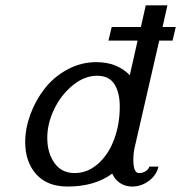

<svg xmlns="http://www.w3.org/2000/svg" viewBox="-20 -680 670 710"><path d="M422.9 -286.1Q422.9 -337.4 403.1 -368.7Q383.3 -399.9 338.9 -399.9Q292.5 -399.9 249.3 -364.7Q206.1 -329.6 180.4 -276.4Q154.8 -223.1 154.8 -169.9Q154.8 -115.2 181.2 -77.6Q207.5 -40 255.9 -40Q304.2 -40 343 -74.7Q381.8 -109.4 402.3 -165.3Q422.9 -221.2 422.9 -286.1ZM73.2 -154.8Q73.2 -205.1 92.5 -257.3Q111.8 -309.6 145.3 -352.5Q178.7 -395.5 229 -422.9Q279.3 -450.2 335.9 -450.2Q413.1 -450.2 460 -401.9L488.8 -529.8H380.9L393.1 -580.1H501L519 -660.2H599.1L581.1 -580.1H629.9L618.2 -529.8H568.8L478 -134.8Q473.1 -113.3 473.1 -88.9Q473.1 -40 494.1 -40Q507.8 -40 518.8 -47.1Q529.8 -54.2 532.2 -64H565.9Q559.6 -33.2 531.2 -11.7Q502.9 9.8 469.2 9.8Q443.4 9.8 423.8 -3.2Q404.3 -16.1 395 -38.1Q330.6 9.8 230 9.8Q154.8 9.8 114 -35.6Q73.2 -81.1 73.2 -154.8Z"/></svg>

Font: Pfennig
Style: Italic
Weight: 500
Italic angle: -13°
Version: Version 20120410 ; ttfautohint (v0.8)